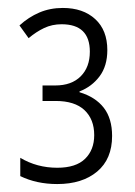

<svg xmlns="http://www.w3.org/2000/svg" viewBox="-20 -872 340 483"><path d="M138 -852Q189 -852 219.5 -824Q250 -796 250 -746Q250 -706 230.5 -680Q211 -654 180 -642V-640Q220 -628 241 -601Q262 -574 262 -530Q262 -472 224.5 -440.5Q187 -409 124 -409Q72 -409 31 -429V-475Q73 -450 124 -450Q171 -450 194 -472.5Q217 -495 217 -532Q217 -572 192.5 -595Q168 -618 120 -618H87V-657H119Q160 -657 183 -680Q206 -703 206 -742Q206 -811 135 -811Q111 -811 91 -801.5Q71 -792 52 -776L29 -808Q52 -829 79 -840.5Q106 -852 138 -852Z"/></svg>

Font: Noto Sans ExtraCondensed Light
Style: Regular
Weight: 300
Width: 2
Designer: Monotype Design Team
Foundry: Monotype Imaging Inc.
Version: Version 2.013; ttfautohint (v1.8.4.7-5d5b)